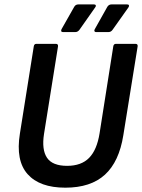

<svg xmlns="http://www.w3.org/2000/svg" viewBox="-20 -858 657 889"><path d="M282.4 11Q163.8 11 107.9 -51.6Q52 -114.2 72.1 -239.1L136.5 -643.9Q138.5 -655 148.3 -655H238.5Q250 -655 248.6 -643.2L183.8 -237.8Q172.5 -165 197.6 -127.6Q222.8 -90.1 290.7 -90.1Q356.5 -90.1 392.7 -127.1Q428.8 -164.1 441 -240.4L504.6 -643.9Q506.6 -655 517 -655H607.2Q618.7 -655 617.3 -643.2L551.1 -232.3Q531.7 -109.4 465.9 -49.2Q400.1 11 282.4 11ZM271 -709.5Q265 -709.5 263.6 -713.7Q262.3 -717.9 265 -723L323.8 -826.7Q330.2 -837.5 342.6 -837.5H415.7Q421.7 -837.5 423.4 -833.3Q425.1 -829.1 420.7 -823.7L348.3 -720.6Q340.2 -709.5 329 -709.5ZM424 -709.5Q418.9 -709.5 417.3 -713.7Q415.6 -717.9 418.9 -723L477.1 -826.7Q484.2 -837.5 495.9 -837.5H569Q575.7 -837.5 577.1 -833.3Q578.4 -829.1 574.7 -823.7L501.6 -720.6Q494.2 -709.5 482.3 -709.5Z"/></svg>

Font: Sofia Sans Semi Condensed
Style: Italic
Weight: 400
Italic angle: -9°
Designer: Botio Nikoltchev, Ani Petrova
Foundry: lettersoup
Version: Version 4.101